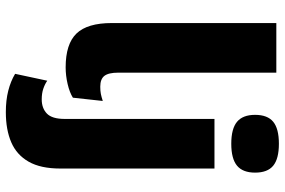

<svg xmlns="http://www.w3.org/2000/svg" viewBox="-179 -582 976 658"><g transform="rotate(90 309.0 -253.0)"><path d="M229 -712V-170.2Q229 -137 240 -122.8Q251 -108.6 277.2 -108.6Q291.8 -108.6 302.1 -110.7Q312.4 -112.8 326 -117.2L314.8 -14.8Q297 -3.6 268.1 3.2Q239.2 10 210.8 10Q130.6 10 94.8 -27.2Q59 -64.4 59 -148V-712ZM557.6 -500V28.2Q557.6 95.6 534.2 136.7Q510.8 177.8 467.7 196.4Q424.6 215 364.2 215Q323.6 215 291 206.7Q258.4 198.4 233 183.2L256.6 73Q268.2 81.2 284.1 86.6Q300 92 320.6 92Q350.8 92 369.2 74.3Q387.6 56.6 387.6 13V-500ZM472.6 -557.6Q421 -557.6 397.3 -577.4Q373.6 -597.2 373.6 -639.2Q373.6 -681.8 397.3 -701.3Q421 -720.8 472.6 -720.8Q524.2 -720.8 547.9 -701.3Q571.6 -681.8 571.6 -639.2Q571.6 -597.2 547.9 -577.4Q524.2 -557.6 472.6 -557.6Z"/></g></svg>

Font: Work Sans
Style: Regular
Weight: 400
Designer: Wei Huang
Foundry: Wei Huang
Version: Version 2.006; ttfautohint (v1.8.1.43-b0c9)